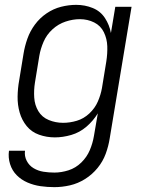

<svg xmlns="http://www.w3.org/2000/svg" viewBox="-20 -558 616 791"><path d="M204 213Q236 213 268.5 205.5Q301 198 330.5 179.5Q360 161 382 134Q404 107 415.5 75.5Q427 44 432 12L522 -530H455L437 -422Q431 -455 412.5 -483.5Q394 -512 362 -525Q330 -538 294 -538Q263 -538 231.5 -530Q200 -522 172 -503Q144 -484 124 -457Q104 -430 93 -399Q82 -368 77 -337L59 -227Q53 -194 52.5 -160Q52 -126 61 -94.5Q70 -63 90 -38.5Q110 -14 141 -3Q172 8 206 8Q239 8 273.5 -2Q308 -12 336 -36Q364 -60 383 -91L367 2Q362 32 350 60.5Q338 89 315 111.5Q292 134 262.5 143.5Q233 153 204 153Q181 153 159 149.5Q137 146 118.5 135Q100 124 90 104.5Q80 85 83 63H17Q13 91 21.5 118Q30 145 49 164Q68 183 93.5 194Q119 205 147 209Q175 213 204 213ZM240 -52Q209 -52 181 -63.5Q153 -75 138 -100Q123 -125 121 -156Q119 -187 124 -218L142 -328Q147 -357 159.5 -386Q172 -415 196 -437Q220 -459 250 -469Q280 -479 309 -479Q341 -479 368 -465.5Q395 -452 408 -425Q421 -398 422 -367.5Q423 -337 418 -305L400 -195Q395 -167 383 -139.5Q371 -112 348 -90.5Q325 -69 296.5 -60.5Q268 -52 240 -52Z"/></svg>

Font: Iosevka Sparkle Light
Style: Italic
Weight: 300
Italic angle: -9°
Designer: Belleve Invis
Foundry: Belleve Invis
Version: Version 4.5.0; ttfautohint (v1.8.3)